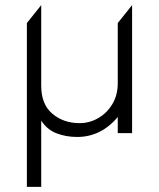

<svg xmlns="http://www.w3.org/2000/svg" viewBox="-20 -520 621 750"><path d="M85 210V-430L141 -500V-185Q141 -112.5 184.5 -75.8Q228 -39 291 -39Q329.5 -39 363.5 -58.5Q397.5 -78 418.8 -113.2Q440 -148.5 440 -195V-430L496 -500V0H440V-63Q407 -23.5 367 -4.2Q327 15 282 15Q237 15 200.2 0.5Q163.5 -14 141 -49V210Z"/></svg>

Font: Geologica-Sharp
Style: Regular
Weight: 100
Designer: Sindre Bremnes, Frode Helland
Foundry: Monokrom Skriftforlag AS
Version: Version 1.010;gftools[0.9.28]